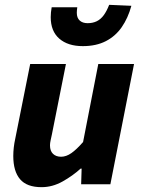

<svg xmlns="http://www.w3.org/2000/svg" viewBox="-20 -763 588 795"><path d="M152 12Q91 12 63 -21Q35 -54 35 -117Q35 -134 37 -152Q39 -170 43 -188L105 -498H253L195 -207Q192 -193 189.5 -181.5Q187 -170 187 -161Q187 -138 199.5 -126Q212 -114 233 -114Q254 -114 275.5 -129Q297 -144 324 -175L387 -498H535L437 0H316L318 -65H314Q281 -35 239 -11.5Q197 12 152 12ZM323 -572Q261 -572 225.5 -603Q190 -634 190 -692Q190 -702 191 -712Q192 -722 194 -733H300Q299 -726 298.5 -720.5Q298 -715 298 -710Q298 -689 310 -678Q322 -667 343 -667Q364 -667 380.5 -675Q397 -683 409.5 -700Q422 -717 432 -743L524 -739Q510 -688 484 -650.5Q458 -613 418 -592.5Q378 -572 323 -572Z"/></svg>

Font: Source Sans 3 ExtraBold
Style: Italic
Weight: 800
Italic angle: -11°
Version: Version 3.052;hotconv 1.1.0;makeotfexe 2.6.0